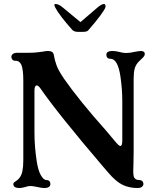

<svg xmlns="http://www.w3.org/2000/svg" viewBox="-20 -934 801 964"><path d="M47 -10Q47 -15 50.5 -18Q54 -21 62.5 -26.5Q71 -32 77 -40Q88 -53 92.5 -75Q97 -97 97 -130V-529Q97 -587 87 -609Q77 -630 57 -629H55Q47 -629 42 -635Q37 -641 37 -649Q37 -657 44.5 -663Q52 -669 67 -669H122Q154 -669 173.5 -672Q193 -675 196 -675Q210 -678 221 -678Q247 -678 250 -659Q255 -630 264.5 -604.5Q274 -579 302 -538Q378 -429 511 -280L559 -223Q577 -201 584 -201Q594 -201 594 -229V-428Q594 -484 585 -548Q572 -639 534 -639Q524 -639 519 -644.5Q514 -650 514 -659Q514 -678 544 -678Q562 -678 580 -673Q583 -672 593 -670Q603 -668 615 -668Q632 -668 658 -674Q680 -678 686 -678Q707 -678 707 -663Q707 -657 703 -651.5Q699 -646 691.5 -639Q684 -632 678 -626Q662 -610 656.5 -590.5Q651 -571 651 -539V-170L650 -108Q649 -95 649 -75Q649 -62 651 -50Q656 -30 680 -30Q689 -30 694.5 -24.5Q700 -19 700 -10Q700 -2 692.5 4Q685 10 670 10Q629 10 595.5 -6Q562 -22 522 -69Q514 -79 498 -97Q274 -359 183 -490Q173 -505 164 -505Q159 -505 156 -498.5Q153 -492 153 -480V-270Q153 -199 164 -127Q171 -79 185 -54.5Q199 -30 213 -30Q223 -30 228 -24.5Q233 -19 233 -10Q233 -1 225.5 4.5Q218 10 203 10Q188 10 168 5Q163 4 152 2Q141 0 132 0Q120 0 107 5Q103 6 94 8Q85 10 77 10Q47 10 47 -10ZM297 -895 384 -823 468 -895Q490 -914 502 -914Q507 -914 509 -909Q511 -904 509 -896Q505 -885 483 -855Q461 -825 425 -784Q419 -774 397 -774H371Q351 -774 341 -786Q279 -856 258 -895Q253 -905 253 -909Q253 -914 259 -914Q275 -914 297 -895Z"/></svg>

Font: Raigarh Medium
Style: Regular
Weight: 500
Designer: jaikishan Patel
Foundry: MagicType
Version: Version 1.000